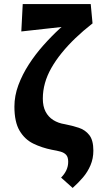

<svg xmlns="http://www.w3.org/2000/svg" viewBox="-20 -731 493 946"><path d="M338 195 281 144Q298 127 307 107.5Q316 88 316 66Q316 43 306 32Q296 21 278 16Q260 11 236 7Q186 -3 144 -23.5Q102 -44 76.5 -87Q51 -130 51 -206Q51 -259 70.5 -311.5Q90 -364 122 -413.5Q154 -463 194 -508Q234 -553 276 -591.5Q318 -630 356 -659L435 -615Q389 -579 351.5 -543Q314 -507 284 -470Q254 -433 233 -396Q212 -359 201.5 -321.5Q191 -284 191 -245Q191 -207 204.5 -181Q218 -155 242.5 -139.5Q267 -124 300 -119Q336 -112 368 -101.5Q400 -91 420 -65.5Q440 -40 440 11Q440 50 426 83Q412 116 389 143Q366 170 338 195ZM85 -576 92 -711H427L436 -615Z"/></svg>

Font: Ysabeau Infant ExtraBold
Style: Regular
Weight: 800
Designer: Christian Thalmann (Catharsis Fonts)
Version: Version 2.001;gftools[0.9.30]; featfreeze: ss01,ss02,lnum